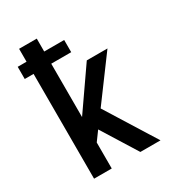

<svg xmlns="http://www.w3.org/2000/svg" viewBox="-178 -838 855 941"><g transform="rotate(-30 250.0 -367.5)"><path d="M76 0V-593H26V-662H76V-735H176V-662H289V-593H176V-291L335 -520H452L276 -282L452 0H338L214 -199L176 -147V0Z"/></g></svg>

Font: Iosevka SS04 Semibold
Style: Regular
Weight: 600
Monospace: yes
Designer: Belleve Invis
Foundry: Belleve Invis
Version: Version 19.0.0; ttfautohint (v1.8.4)